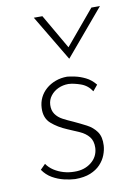

<svg xmlns="http://www.w3.org/2000/svg" viewBox="-77 -691 525 749"><g transform="rotate(-10 186.0 -316.0)"><path d="M160 8Q140 7 116.5 1.5Q93 -4 71 -16.5Q49 -29 34 -51L54 -71Q65 -55 82 -44Q99 -33 119.5 -27Q140 -21 162 -21Q201 -20 228.5 -41.5Q256 -63 258 -98Q259 -126 245.5 -142.5Q232 -159 209.5 -169Q187 -179 163 -189Q127 -204 102 -226Q77 -248 79 -288Q80 -310 89 -328.5Q98 -347 114 -361Q130 -375 151.5 -383Q173 -391 198 -391Q209 -390 228.5 -386Q248 -382 269.5 -371.5Q291 -361 308 -340L289 -317Q273 -342 246 -351.5Q219 -361 198 -362Q176 -362 157.5 -353.5Q139 -345 127 -329.5Q115 -314 114 -294Q113 -272 123.5 -257Q134 -242 152 -232.5Q170 -223 191 -214Q217 -202 241 -189.5Q265 -177 279.5 -156.5Q294 -136 292 -102Q291 -84 283.5 -64.5Q276 -45 260.5 -28.5Q245 -12 220.5 -2Q196 8 160 8ZM144 -640 229 -493 214 -492 338 -640H372L219 -459H218L110 -640Z"/></g></svg>

Font: Josefin Sans ExtraLight
Style: Italic
Weight: 250
Italic angle: -7°
Designer: Santiago Orozco
Foundry: Typemade
Version: Version 2.000